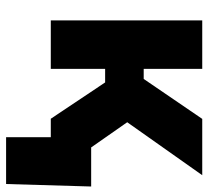

<svg xmlns="http://www.w3.org/2000/svg" viewBox="-48 -522 726 671"><g transform="rotate(90 315.5 -186.0)"><path d="M50.8 0V-529.3H220.2V-324.7H255.4L395 -529.3H591.8L406.7 -267.1L593.3 0H394.5L267.6 -189.9H220.2V0ZM459 156.2V0H414.6V-141.1H631.3L622.6 156.2Z"/></g></svg>

Font: Inter 24pt ExtraBold
Style: Regular
Weight: 800
Designer: Rasmus Andersson
Foundry: rsms
Version: Version 4.001;git-66647c0bb